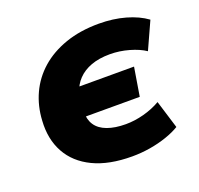

<svg xmlns="http://www.w3.org/2000/svg" viewBox="-98 -615 759 733"><g transform="rotate(-20 282.0 -249.0)"><path d="M321 11Q227 11 163.5 -19.5Q100 -50 69.5 -105.5Q39 -161 44 -235Q47 -293 70 -343Q93 -393 135 -430Q177 -467 237 -488Q297 -509 373 -509Q431 -509 480.5 -495Q530 -481 564 -456L514 -346Q489 -363 450.5 -374Q412 -385 373 -385Q329 -385 296.5 -373Q264 -361 243 -339Q222 -317 214 -288L209 -309H444L425 -193H191L205 -214Q204 -181 219 -158.5Q234 -136 265 -124.5Q296 -113 340 -113Q376 -113 413.5 -123Q451 -133 482 -151L517 -37Q494 -23 462 -12Q430 -1 394 5Q358 11 321 11Z"/></g></svg>

Font: Nunito Sans 10pt Black
Style: Italic
Weight: 900
Italic angle: -9°
Designer: Vernon Adams
Foundry: Vernon Adams
Version: Version 3.101;gftools[0.9.27]